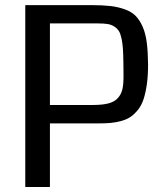

<svg xmlns="http://www.w3.org/2000/svg" viewBox="-20 -748 658 768"><path d="M572.3 -490.2Q572.3 -445.8 567.4 -411.1Q562.5 -376.5 554.4 -351.8Q546.4 -327.1 532.5 -309.6Q518.6 -292 503.2 -281.2Q487.8 -270.5 466.1 -264.4Q444.3 -258.3 423.1 -256.3Q401.9 -254.4 373.5 -254.4H179.7V0H81.1V-727.5H344.7Q390.1 -727.5 421.6 -723.9Q453.1 -720.2 480 -710.4Q506.8 -700.7 522.9 -684.1Q539.1 -667.5 550.8 -640.6Q562.5 -613.8 567.1 -577.4Q571.8 -541 572.3 -490.2ZM473.6 -495.6Q473.1 -530.8 471.7 -552.7Q470.2 -574.7 466.1 -594.2Q461.9 -613.8 455.3 -624Q448.7 -634.3 437.3 -641.8Q425.8 -649.4 410.4 -651.9Q395 -654.3 372.1 -654.3H179.7V-328.1H352.1Q390.1 -328.1 414.1 -334.5Q438 -340.8 451.4 -355.7Q464.8 -370.6 469.5 -390.6Q474.1 -410.6 474.1 -442.4Q474.1 -450.2 473.9 -467.8Q473.6 -485.4 473.6 -495.6Z"/></svg>

Font: Coda
Style: Regular
Weight: 400
Designer: vernon adams
Foundry: vernon adams
Version: Version 2.001; ttfautohint (v0.8) -r 50 -G 200 -x